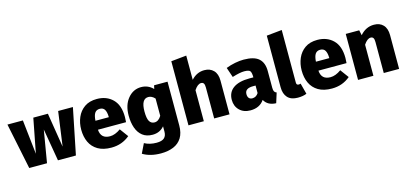

<svg xmlns="http://www.w3.org/2000/svg" viewBox="-76 -1344 4596 2150"><g transform="rotate(-15 2221.5 -268.5)"><path d="M651 0H443L379 -374L316 0H110L0 -533H179L223 -135L300 -533H469L533 -135L588 -533H759Z M1060 18Q965 18 903.5 -18.5Q842 -55 812.5 -118.5Q783 -182 783 -264Q783 -340 811 -405.5Q839 -471 896 -511Q953 -551 1040 -551Q1152 -551 1222.5 -481.5Q1293 -412 1293 -275L1290 -215H964Q971 -109 1077 -109Q1136 -109 1201 -156L1273 -58Q1183 18 1060 18ZM1118 -319V-325Q1117 -378 1100 -407Q1083 -436 1043 -436Q1005 -436 986 -408.5Q967 -381 963 -319Z M1579 224Q1455 224 1369 172L1422 63Q1482 96 1562 96Q1623 96 1650.5 71.5Q1678 47 1678 -2V-63Q1626 -2 1543 -2Q1472 -2 1426.5 -37.5Q1381 -73 1359 -135.5Q1337 -198 1337 -278Q1337 -401 1399 -476Q1461 -551 1553 -551Q1634 -551 1691 -492L1700 -533H1856V-26Q1856 61 1821.5 116.5Q1787 172 1724.5 198Q1662 224 1579 224ZM1599 -130Q1645 -130 1678 -185V-385Q1643 -423 1603 -423Q1520 -423 1520 -277Q1520 -196 1540 -163Q1560 -130 1599 -130Z M2432 0H2254V-359Q2254 -392 2244.5 -406.5Q2235 -421 2214 -421Q2174 -421 2134 -360V0H1956V-743L2134 -761V-480Q2198 -551 2286 -551Q2352 -551 2392 -510Q2432 -469 2432 -391Z M2672 18Q2593 18 2545.5 -29Q2498 -76 2498 -149Q2498 -237 2563 -284Q2628 -331 2751 -331H2797Q2797 -383 2784 -403Q2771 -423 2714 -423Q2665 -423 2575 -395L2536 -510Q2587 -530 2641.5 -540.5Q2696 -551 2741 -551Q2863 -551 2917 -502.5Q2971 -454 2971 -358V-164Q2971 -134 2979 -120Q2987 -106 3005 -100L2969 15Q2872 12 2832 -60Q2779 18 2672 18ZM2726 -107Q2771 -107 2797 -149V-236H2767Q2673 -236 2673 -169Q2673 -139 2687 -123Q2701 -107 2726 -107Z M3220 18Q3142 18 3102.5 -25Q3063 -68 3063 -145V-743L3241 -761V-151Q3241 -122 3266 -122Q3278 -122 3290 -126L3323 0Q3282 18 3220 18Z M3616 18Q3521 18 3459.5 -18.5Q3398 -55 3368.5 -118.5Q3339 -182 3339 -264Q3339 -340 3367 -405.5Q3395 -471 3452 -511Q3509 -551 3596 -551Q3708 -551 3778.5 -481.5Q3849 -412 3849 -275L3846 -215H3520Q3527 -109 3633 -109Q3692 -109 3757 -156L3829 -58Q3739 18 3616 18ZM3674 -319V-325Q3673 -378 3656 -407Q3639 -436 3599 -436Q3561 -436 3542 -408.5Q3523 -381 3519 -319Z M4398 0H4220V-359Q4220 -392 4210.5 -406.5Q4201 -421 4180 -421Q4140 -421 4100 -360V0H3922V-533H4078L4091 -473Q4158 -551 4252 -551Q4320 -551 4359 -510Q4398 -469 4398 -391Z"/></g></svg>

Font: Trujillo ExtraBold
Style: Regular
Weight: 800
Designer: Fira Sans original fonts by bBox Type GmbH, Carrois Corporate GbR, & Edenspiekermann AG / Changes by Cristiano Sobral
Foundry: Fira Sans original fonts by bBox Type GmbH, Carrois Corporate GbR, & Edenspiekermann AG / Changes by Cristiano Sobral
Version: Version 4.301;July 28, 2020;FontCreator 13.0.0.2655 64-bit